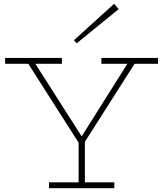

<svg xmlns="http://www.w3.org/2000/svg" viewBox="-20 -991 858 1011"><path d="M397 -235 117 -674H154L410 -273L662 -673H700L421 -235ZM238 0V-31H582V0ZM394 0V-270H427V0ZM7 -655V-686H306V-655ZM514 -655V-686H812V-655ZM384 -763 369 -779 581 -971 605 -943Z"/></svg>

Font: BioRhyme ExtraLight
Style: Regular
Weight: 250
Designer: Aoife Mooney
Foundry: Aoife Mooney Type
Version: Version 1.600;gftools[0.9.33]